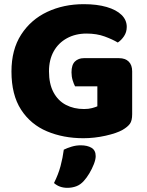

<svg xmlns="http://www.w3.org/2000/svg" viewBox="-20 -645 704 921"><path d="M614 -303V-97Q614 -66 603 -51Q592 -36 568 -22Q540 -6 486.5 6Q433 18 380 18Q284 18 205.5 -15Q127 -48 81 -119Q35 -190 35 -302Q35 -407 81.5 -479Q128 -551 206.5 -588Q285 -625 382 -625Q445 -625 491.5 -611.5Q538 -598 563 -573.5Q588 -549 588 -516Q588 -491 575 -471.5Q562 -452 545 -441Q520 -456 482 -470Q444 -484 395 -484Q342 -484 301 -461.5Q260 -439 237.5 -398.5Q215 -358 215 -303Q215 -243 236.5 -202.5Q258 -162 296 -142Q334 -122 383 -122Q405 -122 421.5 -126.5Q438 -131 447 -135V-231H340Q334 -242 328.5 -260Q323 -278 323 -298Q323 -334 339.5 -350Q356 -366 382 -366H551Q581 -366 597.5 -349.5Q614 -333 614 -303ZM382 223Q366 241 346 248.5Q326 256 303 256Q265 256 239 233Q260 191 270.5 151.5Q281 112 286 73Q302 65 323.5 58.5Q345 52 367 52Q399 52 419 64Q439 76 439 104Q439 120 430 143Q421 166 408 187.5Q395 209 382 223Z"/></svg>

Font: Baloo Bhaijaan 2 ExtraBold
Style: Regular
Weight: 800
Designer: Sanskriti Dholi, Noopur Datye and Ek Type
Foundry: Ek Type
Version: Version 1.701